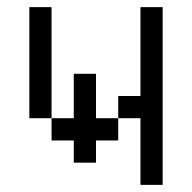

<svg xmlns="http://www.w3.org/2000/svg" viewBox="-20 -520 540 540"><path d="M375 -187.5V0H437.5Q437.5 0 437.5 -500H375Q375 -500 375 -250H312.5V-187.5H250Q250 -187.5 250 -312.5H187.5Q187.5 -312.5 187.5 -187.5H125V-125H187.5V-62.5H250V-125H312.5V-187.5ZM125 -187.5V-500H62.5V-187.5Z"/></svg>

Font: BFUnifontExMono
Style: Regular
Weight: 500
Version: Version 15.0.06